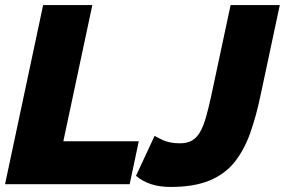

<svg xmlns="http://www.w3.org/2000/svg" viewBox="-23 -730 1129 761"><path d="M148 -710H343L228 -170H527L491 0H-3ZM653 11Q610 11 576 0Q542 -11 516 -33L590 -192Q594 -188 622 -175Q650 -162 690 -162Q718 -162 737 -172.5Q756 -183 769 -205Q782 -227 792.5 -262.5Q803 -298 814 -349L891 -710H1086L1009 -349Q992 -268 968.5 -202Q945 -136 907 -88Q869 -40 807.5 -14.5Q746 11 653 11Z"/></svg>

Font: Raleway Thin Black
Style: Italic
Weight: 900
Italic angle: -12°
Version: Version 4.026